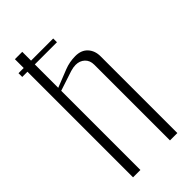

<svg xmlns="http://www.w3.org/2000/svg" viewBox="-250 -860 919 919"><g transform="rotate(-45 210.0 -400.0)"><path d="M109.9 -536.1V0H60.1V-714.8H24.9V-740.2H60.1V-799.8H109.9V-740.2H259.8V-714.8H109.9V-556.2L199.7 -591.8Q235.8 -606 275.4 -606Q315.4 -606 337.6 -581.8Q359.9 -557.6 359.9 -519.5V0H310.1V-512.2Q310.1 -541.5 292 -558.3Q273.9 -575.2 246.1 -575.2Q230.5 -575.2 210.9 -569.3Z"/></g></svg>

Font: Reswysokr
Style: Regular
Weight: 500
Version: Version 0.984